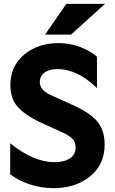

<svg xmlns="http://www.w3.org/2000/svg" viewBox="-20 -966 596 998"><path d="M214 -786 325 -946H526L349 -786ZM33 -221Q156 -123 262 -123Q313 -123 343 -142.5Q373 -162 373 -199Q373 -228 356.5 -244.5Q340 -261 306 -277L183 -333Q111 -368 72.5 -410Q34 -452 34 -525Q34 -622 105.5 -682Q177 -742 285 -742Q345 -742 398.5 -721Q452 -700 484 -671V-508Q383 -607 278 -607Q237 -607 212 -589Q187 -571 187 -538Q187 -499 241 -473L354 -422Q443 -383 483.5 -337Q524 -291 524 -215Q524 -111 448.5 -49.5Q373 12 259 12Q192 12 132.5 -8.5Q73 -29 33 -60Z"/></svg>

Font: Freely
Style: Bold
Weight: 700
Designer: Kris Sowersby
Foundry: Klim Type Foundry
Version: Version 1.006;hotconv 1.0.113;makeotfexe 2.5.65598;200799169